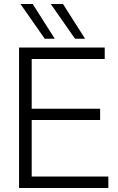

<svg xmlns="http://www.w3.org/2000/svg" viewBox="-20 -937 586 957"><path d="M75 0V-700H502V-643H138V-395H479V-339H138V-57H520V0ZM354 -744 233 -917H294L404 -744ZM203 -744 82 -917H143L253 -744Z"/></svg>

Font: Georama Light
Style: Regular
Weight: 300
Designer: Jean-Baptiste Levee
Foundry: Production Type
Version: Version 1.000